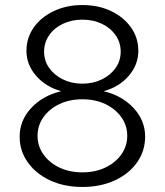

<svg xmlns="http://www.w3.org/2000/svg" viewBox="-20 -731 654 762"><path d="M307 11Q235 11 179 -15Q123 -41 90.5 -86.5Q58 -132 58 -189Q58 -253 104 -302.5Q150 -352 223 -369Q162 -386 123.5 -430Q85 -474 85 -529Q85 -581 114 -622Q143 -663 193.5 -687Q244 -711 307 -711Q371 -711 421 -687Q471 -663 500 -622Q529 -581 529 -529Q529 -474 491 -430Q453 -386 391 -369Q464 -352 510 -302.5Q556 -253 556 -189Q556 -132 524 -86.5Q492 -41 435.5 -15Q379 11 307 11ZM307 -399Q350 -399 384.5 -416Q419 -433 439 -461.5Q459 -490 459 -526Q459 -562 439 -591Q419 -620 384.5 -636.5Q350 -653 307 -653Q264 -653 229.5 -636.5Q195 -620 175 -591Q155 -562 155 -526Q155 -490 175 -461.5Q195 -433 229.5 -416Q264 -399 307 -399ZM307 -47Q358 -47 398 -66Q438 -85 461.5 -118Q485 -151 485 -192Q485 -233 461.5 -266Q438 -299 398 -318Q358 -337 307 -337Q256 -337 216 -318Q176 -299 152.5 -266Q129 -233 129 -192Q129 -151 152.5 -118Q176 -85 216 -66Q256 -47 307 -47Z"/></svg>

Font: Red Hat Text VF
Style: Regular
Weight: 400
Designer: Pentagram, MCKL
Foundry: Pentagram, MCKL
Version: Version 1.023